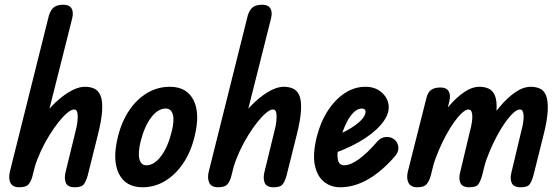

<svg xmlns="http://www.w3.org/2000/svg" viewBox="-20 -792 2368 812"><path d="M297 0Q266 0 258.5 -18.5Q251 -37 257 -63L299 -235Q305 -256 307.5 -277.5Q310 -299 307.5 -314Q305 -329 293 -329Q282 -329 264.5 -314.5Q247 -300 227.5 -275.5Q208 -251 188.5 -219.5Q169 -188 153 -153.5Q137 -119 127 -86L134 -255Q161 -303 197 -341Q233 -379 270.5 -402Q308 -425 340 -425Q362 -425 379 -417Q396 -409 405 -388Q414 -367 412 -326Q410 -285 393 -218L351 -50Q345 -28 335.5 -14Q326 0 297 0ZM62 0Q33 0 24 -19Q15 -38 22 -67L187 -727Q195 -752 209 -762Q223 -772 248 -772Q273 -772 282.5 -756.5Q292 -741 285 -713L118 -50Q113 -28 102 -14Q91 0 62 0Z M583 0Q511 0 482.5 -58Q454 -116 479 -215Q495 -279 527 -326Q559 -373 603 -399Q647 -425 698 -425Q770 -425 798.5 -368.5Q827 -312 803 -215Q787 -149 754.5 -101Q722 -53 678 -26.5Q634 0 583 0ZM599 -93Q632 -93 661 -131.5Q690 -170 706 -235Q718 -282 711 -307.5Q704 -333 681 -333Q648 -333 619.5 -295.5Q591 -258 575 -195Q563 -146 569.5 -119.5Q576 -93 599 -93Z M1138 0Q1107 0 1099.5 -18.5Q1092 -37 1098 -63L1140 -235Q1146 -256 1148.5 -277.5Q1151 -299 1148.5 -314Q1146 -329 1134 -329Q1123 -329 1105.5 -314.5Q1088 -300 1068.5 -275.5Q1049 -251 1029.5 -219.5Q1010 -188 994 -153.5Q978 -119 968 -86L975 -255Q1002 -303 1038 -341Q1074 -379 1111.5 -402Q1149 -425 1181 -425Q1203 -425 1220 -417Q1237 -409 1246 -388Q1255 -367 1253 -326Q1251 -285 1234 -218L1192 -50Q1186 -28 1176.5 -14Q1167 0 1138 0ZM903 0Q874 0 865 -19Q856 -38 863 -67L1028 -727Q1036 -752 1050 -762Q1064 -772 1089 -772Q1114 -772 1123.5 -756.5Q1133 -741 1126 -713L959 -50Q954 -28 943 -14Q932 0 903 0Z M1419 0Q1379 0 1350 -23.5Q1321 -47 1311.5 -93.5Q1302 -140 1319 -211Q1335 -275 1366 -323Q1397 -371 1438 -398Q1479 -425 1525 -425Q1569 -425 1596.5 -399Q1624 -373 1624 -338Q1624 -303 1591 -264.5Q1558 -226 1499 -192Q1440 -158 1361 -133L1374 -212Q1411 -221 1445.5 -239.5Q1480 -258 1503 -279.5Q1526 -301 1526 -320Q1526 -326 1522 -329.5Q1518 -333 1511 -333Q1490 -333 1471.5 -312.5Q1453 -292 1439 -259.5Q1425 -227 1415 -190Q1404 -145 1408.5 -119Q1413 -93 1436 -93Q1462 -93 1497.5 -118.5Q1533 -144 1577 -195Q1590 -210 1610.5 -212.5Q1631 -215 1648 -202Q1662 -191 1664.5 -171.5Q1667 -152 1652 -133Q1595 -67 1536.5 -33.5Q1478 0 1419 0Z M1965 0Q1935 0 1927 -18.5Q1919 -37 1926 -63L1967 -235Q1973 -256 1976 -277.5Q1979 -299 1976 -314Q1973 -329 1961 -329Q1950 -329 1934 -314.5Q1918 -300 1900.5 -275.5Q1883 -251 1866 -219.5Q1849 -188 1834.5 -153.5Q1820 -119 1810 -86L1817 -255Q1845 -303 1877 -341Q1909 -379 1942.5 -402Q1976 -425 2008 -425Q2030 -425 2047 -417Q2064 -409 2073 -388Q2082 -367 2080 -326Q2078 -285 2061 -218L2019 -50Q2013 -28 2004 -14Q1995 0 1965 0ZM1745 0Q1717 0 1707.5 -19Q1698 -38 1705 -67L1783 -376Q1789 -402 1803.5 -412Q1818 -422 1843 -422Q1868 -422 1877.5 -406Q1887 -390 1880 -362L1802 -50Q1796 -28 1785 -14Q1774 0 1745 0ZM2182 0Q2152 0 2144 -18.5Q2136 -37 2143 -63L2184 -235Q2190 -256 2193 -277.5Q2196 -299 2193 -314Q2190 -329 2179 -329Q2167 -329 2151 -314.5Q2135 -300 2117.5 -275.5Q2100 -251 2083 -219.5Q2066 -188 2051.5 -153.5Q2037 -119 2027 -86L2034 -255Q2062 -303 2094 -341Q2126 -379 2159.5 -402Q2193 -425 2225 -425Q2247 -425 2264 -417Q2281 -409 2289.5 -388Q2298 -367 2296.5 -326Q2295 -285 2278 -218L2236 -50Q2230 -28 2221 -14Q2212 0 2182 0Z"/></svg>

Font: Edu TAS Beginner SemiBold
Style: Regular
Weight: 600
Version: Version 1.003